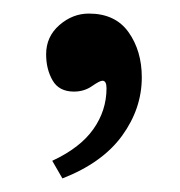

<svg xmlns="http://www.w3.org/2000/svg" viewBox="-20 -138 265 283"><path d="M189 -24Q189 22 160 62Q131 102 72 125L57 99Q98 80 117.5 52.5Q137 25 137 -8Q137 -19 131 -19Q127 -19 115.5 -11Q104 -3 89 -3Q67 -3 57.5 -19.5Q48 -36 48 -58Q48 -84 67.5 -101Q87 -118 111 -118Q150 -118 169.5 -90.5Q189 -63 189 -24Z"/></svg>

Font: Gupter Medium
Style: Regular
Weight: 500
Designer: Octavio Pardo
Version: Version 1.000